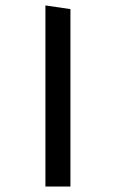

<svg xmlns="http://www.w3.org/2000/svg" viewBox="-20 -684 426 706"><path d="M239 -650.5 147 -664V2H239Z"/></svg>

Font: Anek Devanagari Medium
Style: Regular
Weight: 500
Designer: Kailash Malviya (Devanagari) & Yesha Goshar (Latin)
Foundry: Ek Type
Version: Version 1.003